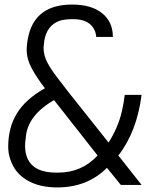

<svg xmlns="http://www.w3.org/2000/svg" viewBox="-20 -811 701 842"><path d="M278 -410 456 -186Q481 -224 499.5 -272.5Q518 -321 527 -395H601Q580 -233 499 -129L601 0H510L449 -75Q363 11 231 11Q152 11 98 -21Q44 -53 25 -113Q16 -138 16 -168Q16 -251 54 -313.5Q92 -376 177 -424Q142 -469 119.5 -510.5Q97 -552 97 -593Q97 -621 106 -659Q140 -791 296 -791Q381 -791 428 -753Q475 -715 475 -649H402Q400 -681 377 -703Q351 -727 300 -727Q263 -727 242 -720Q185 -700 174 -631L171 -601Q171 -566 190.5 -531.5Q210 -497 238 -462ZM235 -54Q338 -54 408 -129L217 -372Q99 -304 93 -206Q90 -188 90 -173Q90 -54 227 -54Z"/></svg>

Font: Tanohe Sans
Style: Italic
Weight: 400
Designer: Village Type and Design LLC & Cristiano Sobral
Foundry: Cooper Hewitt Smithsonian Design Museum
Version: Version 1.00;September 29, 2021;FontCreator 13.0.0.2655 64-b